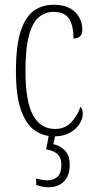

<svg xmlns="http://www.w3.org/2000/svg" viewBox="-20 -563 398 807"><path d="M208 10Q161 10 125 -15.5Q89 -41 68 -101Q47 -161 47 -263Q47 -371 67 -432Q87 -493 122.5 -518Q158 -543 205 -543Q264 -543 295 -513Q326 -483 326 -438Q326 -418 315.5 -409.5Q305 -401 289 -401Q289 -455 270.5 -484Q252 -513 205 -513Q170 -513 143.5 -491Q117 -469 102 -415Q87 -361 87 -264Q87 -136 119 -78.5Q151 -21 211 -21Q255 -21 281 -50.5Q307 -80 318 -114Q323 -109 325.5 -102.5Q328 -96 328 -84Q328 -65 314.5 -43Q301 -21 274.5 -5.5Q248 10 208 10ZM183 224Q157 224 132 214V187Q160 195 179 195Q206 195 222 179.5Q238 164 238 130Q238 100 221 84.5Q204 69 174 65L188 -9H216L204 43Q231 48 252 68.5Q273 89 273 130Q273 175 249 199.5Q225 224 183 224Z"/></svg>

Font: Noto Serif Hebrew ExtraCondensed ExtraLight
Style: Regular
Weight: 200
Width: 2
Designer: Monotype Design Team
Foundry: Monotype Imaging Inc.
Version: Version 2.004; ttfautohint (v1.8.4.7-5d5b)